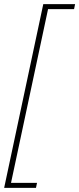

<svg xmlns="http://www.w3.org/2000/svg" viewBox="-31 -807 381 923"><path d="M177 -787H330L325 -763H200L22 72H147L142 96H-11Z"/></svg>

Font: Prompt Thin
Style: Italic
Weight: 250
Italic angle: -12°
Designer: Katatrad Team
Foundry: CadsonDemak
Version: Version 1.001